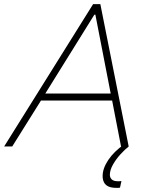

<svg xmlns="http://www.w3.org/2000/svg" viewBox="-37 -708 740 928"><path d="M-17 0 413 -688H448L585 0H548L505 -222H161L22 0ZM182 -256H498L424 -637H419ZM526 200Q501 200 486.5 193Q472 186 465.5 173Q459 160 459 143Q459 106 486.5 65Q514 24 563 -10L585 0Q567 14 545.5 37.5Q524 61 509 87.5Q494 114 494 137Q494 150 503 159Q512 168 533 168Q536 168 539.5 168Q543 168 550 167L543 199Q538 200 534.5 200Q531 200 526 200Z"/></svg>

Font: Saira Thin Thin
Style: Italic
Weight: 250
Italic angle: -12°
Version: Version 1.101